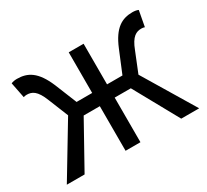

<svg xmlns="http://www.w3.org/2000/svg" viewBox="-116 -737 991 917"><g transform="rotate(-30 380.0 -278.5)"><path d="M15 0H113L250 -246H339V0H421V-246H510L646 0H745L574 -284L618 -393C642 -457 668 -468 696 -468C704 -468 707 -467 714 -465L730 -551C722 -555 710 -557 698 -557C640 -557 594 -532 556 -440L506 -319H421V-543H339V-319H253L204 -440C165 -532 120 -557 61 -557C50 -557 38 -555 29 -551L46 -465C53 -467 56 -468 63 -468C92 -468 117 -457 142 -393L186 -284Z"/></g></svg>

Font: Source Han Sans HK
Style: Regular
Weight: 400
Designer: Ryoko NISHIZUKA 西塚涼子 (kana, bopomofo & ideographs); Paul D. Hunt (Latin, Greek & Cyrillic); Sandoll Communications 산돌커뮤니
Foundry: Adobe
Version: Version 2.000;hotconv 1.0.107;makeotfexe 2.5.65593